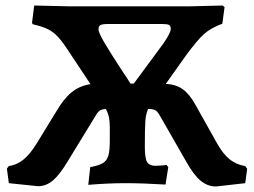

<svg xmlns="http://www.w3.org/2000/svg" viewBox="-20 -664 921 696"><path d="M876 -52 869 0 763 12Q732 12 706.5 -9.5Q681 -31 654 -80L560 -244Q551 -260 543 -264.5Q535 -269 517 -269Q509 -252 507 -226.5Q505 -201 505 -132Q505 -91 513 -77Q521 -63 543 -63Q559 -63 584 -66L590 -58L580 5Q497 0 434 0Q373 0 300 6L307 -58Q338 -64 352.5 -72.5Q367 -81 372.5 -99Q378 -117 378 -153V-203Q378 -224 375 -238.5Q372 -253 364 -269Q349 -268 341.5 -263Q334 -258 325 -242L226 -80Q196 -30 171.5 -9.5Q147 11 118 11L12 0L5 -53L12 -62Q41 -66 65 -85.5Q89 -105 113 -144L181 -255Q209 -304 238.5 -328.5Q268 -353 308 -359L233 -472Q208 -511 191 -529.5Q174 -548 154 -558Q134 -568 99 -576L96 -581L104 -644L234 -641H665L787 -644L794 -638L786 -578Q745 -563 720 -541Q695 -519 652 -460L581 -360Q618 -358 642.5 -340.5Q667 -323 688 -285L767 -144Q789 -105 813 -86Q837 -67 869 -62ZM337 -558Q337 -546 357.5 -511Q378 -476 421 -410Q444 -376 453 -361H465L572 -506Q599 -545 599 -559Q599 -570 593 -573.5Q587 -577 568 -577H371Q351 -577 344 -573Q337 -569 337 -558Z"/></svg>

Font: Alegreya
Style: Bold
Weight: 700
Designer: Juan Pablo del Peral
Foundry: Huerta Tipografica
Version: Version 2.008; ttfautohint (v1.8)